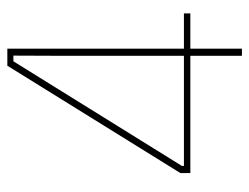

<svg xmlns="http://www.w3.org/2000/svg" viewBox="-98 -581 679 523"><g transform="rotate(-90 241.5 -319.5)"><path d="M351 0V-497L351.5 -622.5H336L51 -163.5V-147L43 -158H466.5V-140.5H31.5V-167.5L324 -639H370.5V0Z"/></g></svg>

Font: Anek Telugu Thin
Style: Regular
Weight: 250
Version: Version 1.003